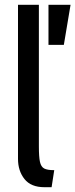

<svg xmlns="http://www.w3.org/2000/svg" viewBox="-20 -770 314 800"><path d="M55 -108V-750H142V-160Q142 -116 146.5 -95.5Q151 -75 164 -68Q177 -61 206 -61L195 10H165Q109 10 82 -24Q55 -58 55 -108ZM182 -750H274L246 -583H182Z"/></svg>

Font: Cabin Condensed
Style: Regular
Weight: 400
Width: 3
Designer: Pablo Impallari
Foundry: Pablo Impallari. http://www.impallari.com Igino Marini. http://www.ikern.com
Version: Version 2.200